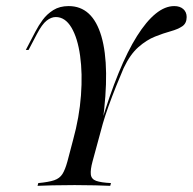

<svg xmlns="http://www.w3.org/2000/svg" viewBox="-20 -602 625 622"><path d="M101.6 0 104 -8.9Q137.9 -12.1 155.6 -18.1Q173.4 -24.2 182.3 -38.3Q191.1 -52.4 198.4 -79L216.9 -149.2Q237.1 -222.6 242.3 -293.1Q247.6 -363.7 239.5 -421.4Q231.5 -479 211.3 -512.9Q191.1 -546.8 160.5 -546.8Q146 -546.8 131 -535.1Q116.1 -523.4 99.2 -491.1L72.6 -440.3H63.7L94.4 -499.2Q104.8 -519.4 118.5 -537.9Q132.3 -556.5 152.8 -569.4Q173.4 -582.3 202.4 -582.3Q279.8 -582.3 308.5 -484.3Q337.1 -386.3 312.1 -203.2L306.5 -199.2Q334.7 -293.5 364.1 -365.3Q393.5 -437.1 423.8 -485.1Q454 -533.1 484.3 -557.7Q514.5 -582.3 544.4 -582.3Q562.9 -582.3 573.8 -572.6Q584.7 -562.9 584.7 -546.8Q584.7 -526.6 570.6 -516.9Q556.5 -507.3 533.1 -500.8Q509.7 -494.4 482.3 -483.5Q454.8 -472.6 428.2 -449.2Q401.6 -425.8 380.6 -381.5Q369.4 -355.6 356.5 -323.4Q343.5 -291.1 331.9 -258.9Q320.2 -226.6 312.9 -200.8L279.8 -79Q272.6 -52.4 274.2 -37.1Q275.8 -21.8 291.5 -16.1Q307.3 -10.5 339.5 -8.9L337.1 0Q317.7 -0.8 288.7 -1.6Q259.7 -2.4 221.8 -2.4Q182.3 -2.4 150.4 -1.6Q118.5 -0.8 101.6 0Z"/></svg>

Font: Playfair 144pt
Style: Italic
Weight: 400
Italic angle: -15.6°
Designer: Claus Eggers Sørensen
Foundry: Claus Eggers Sørensen
Version: Version 2.001;gftools[0.9.30]